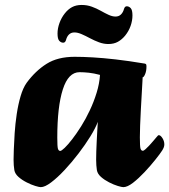

<svg xmlns="http://www.w3.org/2000/svg" viewBox="-20 -758 697 791"><path d="M148 13Q141.8 13 125.2 8Q108.6 3 89.7 -6.7Q70.7 -16.3 56.3 -29Q41.9 -41.7 39.1 -57Q35.9 -76.3 35.9 -100Q35.9 -112.4 36.9 -141.8Q37.9 -171.1 40.4 -209.4Q42.9 -247.8 48.9 -287.8Q54.9 -327.8 64.9 -361.9Q74.9 -396 89.9 -417Q126.1 -466.2 172 -495.1Q217.9 -524 287.5 -524Q321.4 -524 362.4 -521.6Q403.3 -519.3 456.1 -513.3Q508.9 -507.3 576.4 -496Q579.7 -495.2 581.6 -493.5Q583.4 -491.7 583.4 -484Q583.4 -465.7 577.9 -452.6Q572.4 -439.6 567.7 -439.6Q567.7 -436.6 566.5 -417Q565.4 -397.4 563.7 -367.4Q561.9 -337.3 560.2 -304.4Q558.4 -271.5 557.3 -241.5Q556.2 -211.6 556.2 -192.5Q556.2 -154.7 558.9 -145.8Q561.7 -136.9 568.4 -136.9Q572.4 -136.9 579.8 -143.6Q587.3 -150.3 595.9 -159.6Q604.6 -168.9 612.2 -178.1Q619.7 -187.2 623.9 -191.9Q629.7 -198.5 630.8 -199.7Q632 -201 634.7 -201Q641.5 -201 649.3 -188.8Q657 -176.7 657 -162.9Q657 -156.9 654.6 -150.6Q652.2 -144.3 648 -137.8Q639.8 -124.8 620 -100.1Q600.3 -75.3 575.6 -49Q551 -22.8 527.9 -4.9Q504.7 13 488 13Q481.7 13 465.1 8Q448.6 3 429.6 -6.7Q410.7 -16.3 396.2 -29Q381.8 -41.7 379.1 -57Q377.8 -66.5 376.9 -77Q376.1 -87.5 376.1 -100Q376.1 -114.5 376.7 -134.7Q377.3 -155 378.5 -177.1Q379.8 -199.2 380.8 -220Q381.8 -240.7 383 -256Q373.9 -231.2 352.6 -196.5Q331.3 -161.9 303.4 -125.5Q275.6 -89.1 246 -57.5Q216.5 -25.9 190.6 -6.5Q164.8 13 148 13ZM228.2 -136.2Q233.2 -136.2 246.5 -148.9Q259.8 -161.6 277.5 -184.5Q295.2 -207.4 314.2 -237.5Q333.2 -267.7 349.8 -303Q366.5 -338.3 378 -375.6Q389.6 -412.9 392 -449.4Q367 -456.1 345.8 -458.4Q324.6 -460.6 307.7 -460.6Q261.5 -460.6 238.8 -389.6Q216 -318.5 216 -191Q216 -153.9 218.7 -145.1Q221.5 -136.2 228.2 -136.2ZM426.3 -576.6Q407.3 -576.6 388 -583.7Q368.8 -590.8 350.7 -600.5Q332.7 -610.2 316.3 -617.3Q300 -624.4 286.5 -624.4Q273 -624.4 264.2 -615.9Q255.5 -607.5 251.8 -592.6Q248.5 -582.1 240.5 -582.1Q231.2 -582.1 224.1 -589.9Q217 -597.6 217 -619.8Q217 -641 225 -663.1Q233 -685.2 247 -702.8Q260.3 -719.8 276.9 -728.7Q293.6 -737.6 316.4 -737.6Q338.5 -737.6 358.1 -730.5Q377.7 -723.4 394.9 -713.7Q412 -704 427.4 -696.9Q442.7 -689.8 456 -689.8Q469.7 -689.8 478.4 -698.5Q487.2 -707.2 490.9 -721.3Q494.2 -732.1 502.2 -732.1Q511.5 -732.1 518.6 -724.3Q525.7 -716.5 525.7 -694.4Q525.7 -673.1 518.1 -651.4Q510.5 -629.7 495.7 -611.4Q482.4 -595.2 465.8 -585.9Q449.1 -576.6 426.3 -576.6Z"/></svg>

Font: Briem Hand Thin
Style: Regular
Weight: 100
Designer: Gunnlaugur SE Briem, Eben Sorkin
Foundry: Sorkin Type Co.
Version: Version 1.003